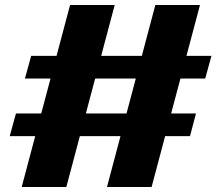

<svg xmlns="http://www.w3.org/2000/svg" viewBox="-20 -735 868 770"><path d="M440 -715 246 15H67L261 -715ZM782 -715 588 15H409L603 -715ZM828 -511 803 -420H80L105 -511ZM766 -280 742 -189H19L44 -280Z"/></svg>

Font: Pathway Extreme SemiCondensed ExtraBold
Style: Italic
Weight: 800
Width: 4
Italic angle: -8°
Version: Version 1.001;gftools[0.9.26]